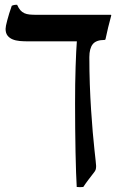

<svg xmlns="http://www.w3.org/2000/svg" viewBox="-20 -575 505 788"><path d="M409.2 -411.1Q374.5 -411.1 360.6 -393.6Q346.7 -376 346.7 -340.3Q346.7 -283.7 348.6 -228.8Q350.6 -173.8 353.8 -124.5Q356.9 -75.2 360.6 -33.2Q364.3 8.8 367.7 40Q370.6 67.9 372.6 85Q374.5 102.1 374.5 106.4Q374.5 115.7 372.6 121.3Q370.6 127 366.2 132.3Q355.5 146 343.3 162.1Q331.1 178.2 321.8 192.4Q308.1 193.8 294.9 192.4Q293.5 169.9 292.2 132.8Q291 95.7 290 49.8Q289.1 3.9 288.6 -47.6Q288.1 -99.1 288.1 -149.9Q288.1 -190.4 288.6 -229Q289.1 -267.6 290.3 -301Q291.5 -334.5 292.7 -361.3Q293.9 -388.2 295.4 -405.3H95.2Q77.6 -405.3 61 -406.7Q44.4 -408.2 31.5 -413.6Q18.6 -418.9 10.7 -429.2Q2.9 -439.5 2.9 -456.5Q2.9 -460.9 4.6 -470.2Q6.3 -479.5 9.8 -491.9Q13.2 -504.4 17.8 -519.8Q22.5 -535.2 28.3 -551.3Q33.2 -553.7 39.1 -554.7Q44.9 -555.7 50.3 -555.2Q56.6 -541 63.7 -533Q70.8 -524.9 80.1 -520.8Q89.4 -516.6 101.6 -515.4Q113.8 -514.2 130.4 -514.2H435.1Q437 -514.2 436.5 -511.2Q429.2 -484.4 423.8 -462.2Q418.5 -439.9 413.1 -414.6Q412.6 -411.1 409.2 -411.1Z"/></svg>

Font: Federov2
Style: Regular
Weight: 400
Designer: Olexa M. Volochay | Cyreal.org
Foundry: Olexa M. Volochay | Cyreal.org
Version: Version 1.000